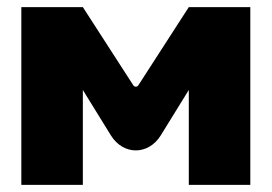

<svg xmlns="http://www.w3.org/2000/svg" viewBox="-20 -520 764 540"><path d="M40 -500V0H213V-267L292 -139C327 -83 397 -83 432 -139L511 -267V0H684V-500H511L369 -280C366 -275 358 -275 355 -280L213 -500Z"/></svg>

Font: LT Wave Black
Style: Regular
Weight: 900
Designer: Daniel Lyons
Version: Version 2.5 (Glyphs App)